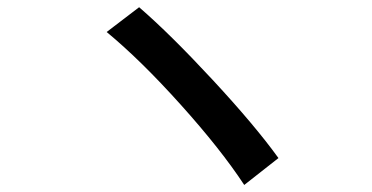

<svg xmlns="http://www.w3.org/2000/svg" viewBox="-20 -612 1040 537"><path d="M278.3 -522.5 369.1 -591.8Q456.1 -516.6 574.7 -388.7Q693.4 -260.7 758.8 -169.9L663.1 -94.7Q597.7 -194.3 485.8 -318.8Q374 -443.4 278.3 -522.5Z"/></svg>

Font: Gen Shin Gothic Medium
Style: Regular
Weight: 500
Designer: [Source Han Sans]
Ryoko NISHIZUKA  (kana & ideographs); Paul D. Hunt (Latin, Greek & Cyrillic); Wenlong ZHANG  (bopomofo
Version: Version 1.002.20150607